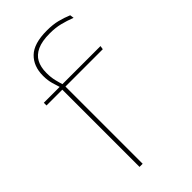

<svg xmlns="http://www.w3.org/2000/svg" viewBox="-212 -737 800 800"><g transform="rotate(-45 188.0 -337.5)"><path d="M235.5 -675Q271.5 -675 298 -668.2Q324.5 -661.5 349.5 -651L352 -633.5Q323.5 -644.5 296.5 -651.2Q269.5 -658 235.5 -658Q190 -658 162.2 -645.2Q134.5 -632.5 122 -609Q109.5 -585.5 109.5 -552V-549Q109.5 -525 114.5 -504.2Q119.5 -483.5 125 -466.5L108.5 -464V-467.5Q103.5 -482.5 97.2 -504.2Q91 -526 91 -550.5V-553Q91 -609 125 -642Q159 -675 235.5 -675ZM107 0V-460H125.5V0ZM14 -455V-471H114H120H348L345.5 -455Z"/></g></svg>

Font: Anek Tamil Thin
Style: Regular
Weight: 250
Designer: Aadarsh Rajan (Tamil), Yesha Goshar (Latin)
Foundry: Ek Type
Version: Version 1.003